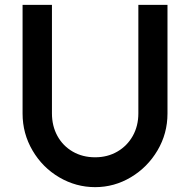

<svg xmlns="http://www.w3.org/2000/svg" viewBox="-20 -753 779 791"><path d="M194 -286V-733H73V-285Q73 -203 114 -133Q155 -63 224 -22.5Q293 18 372 18Q451 18 519.5 -23Q588 -64 629 -133.5Q670 -203 670 -285V-733H550V-286Q550 -234 527 -193Q504 -152 463.5 -128.5Q423 -105 372 -105Q320 -105 279.5 -128.5Q239 -152 216.5 -193Q194 -234 194 -286Z"/></svg>

Font: SUIT
Style: Bold
Weight: 700
Designer: Sunn Youn; Korean Glyphs from Source Han Sans (Sandoll Communications; Soo-young Jang, Joo-yeon Kang)
Foundry: Sunn
Version: Version 1.150